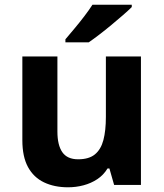

<svg xmlns="http://www.w3.org/2000/svg" viewBox="-20 -786 697 816"><path d="M579 -546V0H465L445 -70H437Q420 -42 393.5 -24.5Q367 -7 335 1.5Q303 10 269 10Q211 10 167 -11Q123 -32 99 -76Q75 -120 75 -190V-546H224V-227Q224 -169 245 -139Q266 -109 312 -109Q358 -109 383.5 -130Q409 -151 419.5 -191Q430 -231 430 -289V-546ZM540 -756Q526 -742 503 -722Q480 -702 453.5 -680Q427 -658 401.5 -638.5Q376 -619 357 -606H258V-619Q274 -638 295.5 -663.5Q317 -689 338 -716.5Q359 -744 373 -766H540Z"/></svg>

Font: Noto Sans Gujarati
Style: Regular
Weight: 400
Designer: Jelle Bosma - Monotype Design Team, Universal Thirst
Foundry: Monotype Imaging Inc.
Version: Version 2.102